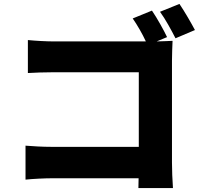

<svg xmlns="http://www.w3.org/2000/svg" viewBox="-20 -928 1040 978"><path d="M856 -619C856 -652 858 -696 859 -720C846 -719 809 -718 778 -717L831 -739C814 -775 780 -836 754 -874L656 -834C679 -801 705 -756 723 -717H254C218 -717 162 -720 122 -724V-556C153 -558 209 -560 254 -560H687V-180H242C195 -180 149 -183 110 -186V-13C146 -17 209 -20 247 -20H686L685 30H861C858 -9 856 -66 856 -100ZM795 -868C823 -830 853 -774 874 -733L973 -775C955 -809 920 -870 894 -908Z"/></svg>

Font: GenEiGothic-pro-Heavy
Style: Bold
Weight: 900
Designer: Ryoko NISHIZUKA (kana & ideographs); Paul D. Hunt (Latin, Greek & Cyrillic); Wenlong ZHANG (bopomofo); Sandoll Communica
Foundry: Adobe Systems Incorporated; o_tamon
Version: Version 1.000.140830